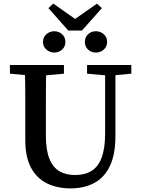

<svg xmlns="http://www.w3.org/2000/svg" viewBox="-20 -1027 778 1063"><path d="M371 16Q296 16 239.5 -12Q183 -40 151.5 -99Q120 -158 120 -251V-360Q120 -411 120 -462Q120 -513 119.5 -564.5Q119 -616 117 -667H236Q235 -617 234.5 -566Q234 -515 234 -463.5Q234 -412 234 -360V-278Q234 -196 253.5 -148Q273 -100 309 -79Q345 -58 396 -58Q450 -58 487 -81Q524 -104 543 -155Q562 -206 562 -289V-667H619V-273Q619 -171 588 -107Q557 -43 501 -13.5Q445 16 371 16ZM35 -619V-667H334V-619L200 -607H167ZM462 -619V-667H707V-619L598 -609H574ZM280 -736Q256 -736 237 -752.5Q218 -769 218 -795Q218 -821 237 -837.5Q256 -854 280 -854Q306 -854 324 -837.5Q342 -821 342 -795Q342 -769 324 -752.5Q306 -736 280 -736ZM511 -736Q485 -736 467.5 -752.5Q450 -769 450 -795Q450 -821 467.5 -837.5Q485 -854 511 -854Q536 -854 554.5 -837.5Q573 -821 573 -795Q573 -769 554.5 -752.5Q536 -736 511 -736ZM275 -1007 439 -892H353L517 -1007L544 -982L434 -858H358L248 -982Z"/></svg>

Font: Source Serif 4 18pt Medium
Style: Regular
Weight: 500
Designer: Frank Grießhammer
Foundry: Adobe Systems Incorporated
Version: Version 4.004;hotconv 1.0.116;makeotfexe 2.5.65601